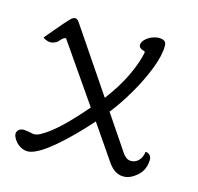

<svg xmlns="http://www.w3.org/2000/svg" viewBox="-81 -583 702 680"><g transform="rotate(15 270.0 -242.5)"><path d="M85 11Q59 16 36 -5Q25 -16 20 -29Q15 -42 25 -52Q33 -60 49.5 -58Q66 -56 77 -53Q84 -52 91.5 -54Q99 -56 106 -60Q138 -78 174 -112.5Q210 -147 252 -196L104 -410Q96 -411 84 -397Q77 -387 61 -383Q45 -379 26 -392Q38 -406 52.5 -423.5Q67 -441 80.5 -456.5Q94 -472 100 -478Q119 -497 132 -477L291 -242Q332 -296 355.5 -346Q379 -396 386 -434Q385 -438 379.5 -439Q374 -440 369 -444Q362 -449 363 -458Q364 -467 373 -476Q385 -488 403 -493.5Q421 -499 435 -495Q449 -491 449 -475Q449 -439 429.5 -389Q410 -339 380.5 -288.5Q351 -238 320 -199L407 -70Q412 -62 420 -56Q428 -50 438 -50Q454 -50 465.5 -61.5Q477 -73 480 -94Q485 -96 493.5 -90Q502 -84 502 -71Q501 -34 477 -12.5Q453 9 429 10Q395 12 369 -26L282 -153Q223 -86 170 -41Q117 4 85 11Z"/></g></svg>

Font: Diphylleia
Style: Regular
Weight: 400
Designer: Minha Hyung
Foundry: JAMO
Version: Version 1.000; ttfautohint (v1.8.4.7-5d5b);gftools[0.9.28]